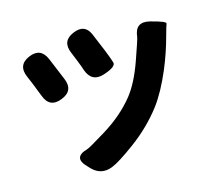

<svg xmlns="http://www.w3.org/2000/svg" viewBox="-113 -920 1227 1099"><g transform="rotate(-15 500.0 -370.5)"><path d="M422 30Q354 57 302 5L287 -11Q218 -80 312 -106Q326 -110 427 -172Q541 -242 614 -333Q668 -401 710.5 -521Q753 -641 754 -653Q763 -741 849 -719L856 -717Q941 -695 936 -683Q931 -671 916 -616Q891 -522 853 -431Q803 -313 748 -239Q671 -138 565 -60Q466 13 422 30ZM244 -421Q167 -390 138 -469L126 -499Q112 -537 96 -574L87 -595Q53 -672 128 -704Q203 -736 235 -659L289 -529Q322 -451 244 -421ZM515 -495Q438 -470 410 -548L403 -569Q389 -607 373 -645L366 -662Q333 -739 407 -770Q480 -802 510 -734L522 -705Q539 -666 555 -626Q576 -574 584 -547Q592 -520 515 -495Z"/></g></svg>

Font: Resource Han Rounded TW Heavy
Style: Regular
Weight: 900
Designer: Cyano Hao (round all glyphs); Ryoko NISHIZUKA 西塚涼子 (kana, bopomofo & ideographs); Paul D. Hunt (Latin, Greek & Cyrillic)
Foundry: Cyano Hao
Version: 0.990